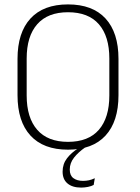

<svg xmlns="http://www.w3.org/2000/svg" viewBox="-20 -669 635 871"><path d="M348 182Q308.5 182 286.2 163.2Q264 144.5 264 110V109.5Q264 75 284 49Q304 23 335.5 3.5V0.5L367.5 -10.5V-1Q335.5 21 316 45.8Q296.5 70.5 296.5 100V100.5Q296.5 127 313 139.2Q329.5 151.5 356.5 151.5Q370.5 151.5 383.5 148.8Q396.5 146 410 139.5L405 170Q395 175.5 379.2 178.8Q363.5 182 348 182ZM288.5 10Q177 10 118.2 -54Q59.5 -118 59.5 -237V-402Q59.5 -521 118.2 -585Q177 -649 288.5 -649Q400 -649 458.8 -585Q517.5 -521 517.5 -402V-237Q517.5 -118 458.8 -54Q400 10 288.5 10ZM288.5 -25.5Q381 -25.5 428.5 -80.2Q476 -135 476 -236V-403.5Q476 -504.5 428.5 -559Q381 -613.5 288.5 -613.5Q196.5 -613.5 148.8 -559Q101 -504.5 101 -403.5V-236Q101 -135 148.8 -80.2Q196.5 -25.5 288.5 -25.5Z"/></svg>

Font: Anek Latin ExtraLight
Style: Regular
Weight: 250
Designer: Yesha Goshar
Foundry: Ek Type
Version: Version 1.003